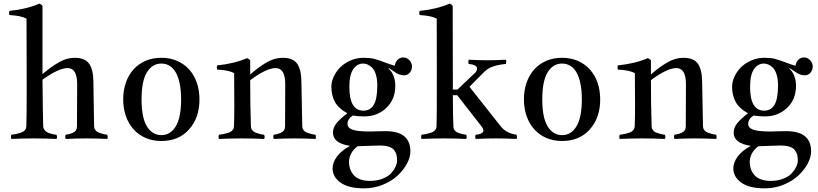

<svg xmlns="http://www.w3.org/2000/svg" viewBox="-20 -762 4504 1057"><path d="M32.2 -702.1Q125 -710.9 196.8 -742.2Q210 -736.8 213.9 -729V-354Q262.2 -395 304.7 -419.4Q347.2 -443.8 391.1 -443.8Q446.3 -443.8 469.7 -412.6Q493.2 -381.3 494.1 -314.9L498 -66.9Q498.5 -54.2 505.6 -45.2Q512.7 -36.1 525.9 -31.2Q539.1 -26.4 547.9 -24.2Q556.6 -22 570.8 -20Q573.2 -7.8 573.2 -6.8Q573.2 -4.4 570.8 2.9Q507.8 0 456.1 0Q403.8 0 340.8 2.9Q338.9 -4.9 338.9 -8.8Q338.9 -12.2 340.8 -20Q353.5 -22 362.1 -24.2Q370.6 -26.4 381.6 -31.2Q392.6 -36.1 398.2 -45.2Q403.8 -54.2 403.8 -66.9L404.8 -298.8Q404.8 -387.2 352.1 -387.2Q302.7 -387.2 213.9 -323.2Q215.8 -120.1 217.8 -66.9Q218.3 -56.6 223.9 -48.6Q229.5 -40.5 236.3 -35.9Q243.2 -31.2 254.9 -27.6Q266.6 -23.9 273.2 -22.7Q279.8 -21.5 291 -20Q293.9 -14.2 293.9 -7.8Q293.9 -1.5 291 2.9Q226.6 0 166 0Q106.4 0 42 2.9Q40 -4.9 40 -7.8Q40 -10.3 42 -20Q58.1 -22 68.1 -24.2Q78.1 -26.4 93.5 -31.2Q108.9 -36.1 116.7 -45.2Q124.5 -54.2 125 -66.9Q127 -115.2 127 -283.2Q127 -360.8 126.5 -494.6Q126 -628.4 126 -659.2Q98.1 -675.3 32.2 -679.2Q29.8 -685.5 29.8 -690.9Q29.8 -695.8 32.2 -702.1Z M868.2 -443.8Q916.5 -443.8 955.3 -426.8Q994.1 -409.7 1021.5 -379.4Q1048.8 -349.1 1063.5 -306.9Q1078.1 -264.6 1078.1 -214.8Q1078.1 -113.3 1021 -49.8Q964.4 14.2 868.2 14.2Q820.3 14.2 781.5 -2.7Q742.7 -19.5 715.3 -50Q688 -80.6 673.1 -122.6Q658.2 -164.6 658.2 -214.8Q658.2 -264.6 672.9 -306.9Q687.5 -349.1 714.6 -379.4Q741.7 -409.7 780.8 -426.8Q819.8 -443.8 868.2 -443.8ZM868.2 -412.1Q818.4 -412.1 788.6 -363.8Q759.3 -315.4 759.3 -214.8Q759.3 -114.3 788.8 -66.2Q818.4 -18.1 868.2 -18.1Q918 -18.1 947.5 -66.4Q977.1 -114.7 977.1 -214.8Q977.1 -265.1 969.2 -302.2Q961.4 -339.4 947.3 -363.8Q933.1 -388.2 913.1 -400.1Q893.1 -412.1 868.2 -412.1Z M1434.1 -20Q1437 -14.2 1437 -7.8Q1437 -2.9 1434.1 2.9Q1369.6 0 1309.1 0Q1249.5 0 1185.1 2.9Q1183.1 -4.9 1183.1 -7.8Q1183.1 -10.3 1185.1 -20Q1201.2 -22 1211.4 -24.2Q1221.7 -26.4 1236.8 -31.2Q1252 -36.1 1259.8 -45.2Q1267.6 -54.2 1268.1 -66.9Q1270 -115.2 1270 -184.1Q1270 -207 1269.5 -262.2Q1269 -317.4 1269 -358.9Q1241.2 -376 1175.3 -378.9Q1173.3 -386.7 1173.3 -391.1Q1173.3 -394 1175.3 -401.9Q1270 -411.6 1340.3 -441.9Q1352.5 -437 1357.4 -429.2V-352.1Q1404.8 -393.6 1448.2 -418.7Q1491.7 -443.8 1536.1 -443.8Q1591.8 -443.8 1615 -412.6Q1638.2 -381.3 1639.2 -314.9L1644 -66.9Q1644.5 -54.2 1651.6 -45.2Q1658.7 -36.1 1672.1 -31.2Q1685.5 -26.4 1694.3 -24.2Q1703.1 -22 1717.3 -20Q1719.2 -10.3 1719.2 -6.8Q1719.2 -2.9 1717.3 2.9Q1654.3 0 1601.1 0Q1549.3 0 1486.3 2.9Q1484.4 -4.9 1484.4 -8.8Q1484.4 -12.2 1486.3 -20Q1499 -22 1507.6 -24.2Q1516.1 -26.4 1527.1 -31.2Q1538.1 -36.1 1543.7 -45.2Q1549.3 -54.2 1549.3 -66.9L1550.3 -298.8Q1550.3 -387.2 1497.1 -387.2Q1447.3 -387.2 1357.4 -320.8Q1357.4 -178.7 1361.3 -66.9Q1361.8 -54.2 1368.9 -45.2Q1376 -36.1 1389.2 -31.2Q1402.3 -26.4 1411.1 -24.2Q1419.9 -22 1434.1 -20Z M2156.2 -291Q2156.2 -213.9 2106.4 -167.5Q2056.6 -121.1 1985.4 -121.1Q1951.7 -121.1 1922.4 -126Q1893.1 -107.4 1893.1 -80.1Q1893.1 -58.1 1920.7 -48.1Q1948.2 -38.1 2015.1 -38.1Q2025.9 -38.1 2055.7 -39.1Q2085.4 -40 2103 -40Q2239.3 -40 2239.3 71.8Q2239.3 103.5 2220.5 138.7Q2201.7 173.8 2169.2 204.3Q2136.7 234.9 2087.6 254.9Q2038.6 274.9 1984.4 274.9Q1898.9 274.9 1855 243.4Q1811 211.9 1811 165Q1811 132.3 1835.2 99.6Q1859.4 66.9 1907.2 41Q1813 27.3 1813 -32.2Q1813 -60.5 1834.2 -85.7Q1855.5 -110.8 1892.1 -138.2Q1842.3 -166 1823.2 -202.1Q1804.2 -238.3 1804.2 -284.2Q1804.2 -312.5 1817.6 -341.1Q1831.1 -369.6 1854 -392.3Q1877 -415 1910.4 -429.4Q1943.8 -443.8 1981 -443.8Q2015.1 -443.8 2037.1 -438.7Q2059.1 -433.6 2091.8 -420.9Q2124.5 -408.2 2153.3 -399.9Q2155.8 -418.9 2168.5 -432.4Q2181.2 -445.8 2201.2 -445.8Q2219.2 -445.8 2233.6 -430.7Q2248 -415.5 2248 -396Q2248 -376 2235.6 -361.6Q2223.1 -347.2 2204.1 -347.2Q2192.9 -347.2 2181.6 -351.1Q2170.4 -355 2163.3 -359.1Q2156.2 -363.3 2142.6 -372.8Q2128.9 -382.3 2121.1 -387.2L2119.1 -384.8Q2137.2 -368.7 2146.7 -343.5Q2156.2 -318.4 2156.2 -291ZM1901.4 129.9Q1901.4 149.4 1907.2 167Q1913.1 184.6 1925.8 200.2Q1938.5 215.8 1961.7 224.9Q1984.9 233.9 2016.1 233.9Q2056.2 233.9 2087.2 221.4Q2118.2 209 2134.3 190.4Q2150.4 171.9 2158.2 154.5Q2166 137.2 2166 123Q2166 103.5 2162.6 90.1Q2159.2 76.7 2149.7 64.2Q2140.1 51.8 2120.1 45.4Q2100.1 39.1 2069.3 39.1Q2052.7 39.1 2007.3 41Q1961.9 43 1949.2 43Q1926.8 58.6 1914.1 81.5Q1901.4 104.5 1901.4 129.9ZM1903.3 -283.2Q1903.3 -152.8 1981 -152.8Q2018.1 -152.8 2037.6 -185.1Q2057.1 -217.3 2057.1 -292Q2057.1 -326.2 2049.3 -351.3Q2041.5 -376.5 2029.1 -388.9Q2016.6 -401.4 2004.2 -406.7Q1991.7 -412.1 1979 -412.1Q1946.3 -412.1 1924.8 -381.3Q1903.3 -350.6 1903.3 -283.2Z M2598.1 -20Q2641.1 -24.4 2641.1 -43Q2641.1 -53.7 2630.4 -66.9L2497.1 -237.8H2473.1Q2473.1 -121.1 2476.1 -66.9Q2476.1 -54.2 2482.7 -45.2Q2489.3 -36.1 2502.2 -31.2Q2515.1 -26.4 2523.7 -24.2Q2532.2 -22 2546.4 -20Q2549.3 -14.2 2549.3 -7.8Q2549.3 -1.5 2546.4 2.9Q2481.9 0 2424.3 0Q2364.7 0 2300.3 2.9Q2298.3 -4.9 2298.3 -7.8Q2298.3 -10.3 2300.3 -20Q2316.4 -22 2326.4 -24.2Q2336.4 -26.4 2351.8 -31.2Q2367.2 -36.1 2375 -45.2Q2382.8 -54.2 2383.3 -66.9Q2385.3 -115.2 2384.8 -371.8Q2384.3 -628.4 2384.3 -659.2Q2356.4 -675.3 2290.5 -679.2Q2288.1 -685.5 2288.1 -690.9Q2288.1 -695.8 2290.5 -702.1Q2383.3 -710.9 2455.1 -742.2Q2468.3 -736.8 2472.2 -729L2473.1 -269H2498.5L2597.2 -362.8Q2606.4 -373.5 2606.4 -384.8Q2606.4 -405.3 2560.1 -410.2Q2558.1 -418 2558.1 -420.9Q2558.1 -425.3 2560.1 -433.1Q2623.5 -430.2 2661.1 -430.2Q2702.1 -430.2 2765.1 -433.1Q2767.1 -427.2 2767.1 -422.9Q2767.1 -419.9 2765.1 -410.2Q2721.7 -405.3 2693.4 -395.8Q2665 -386.2 2642.1 -362.8L2564.5 -284.2L2736.3 -66.9Q2765.6 -28.8 2824.2 -20Q2826.2 -10.3 2826.2 -6.8Q2826.2 -2.9 2824.2 2.9Q2761.2 0 2710.4 0Q2661.1 0 2598.1 2.9Q2596.2 -4.9 2596.2 -8.8Q2596.2 -12.2 2598.1 -20Z M3074.2 -443.8Q3122.6 -443.8 3161.4 -426.8Q3200.2 -409.7 3227.5 -379.4Q3254.9 -349.1 3269.5 -306.9Q3284.2 -264.6 3284.2 -214.8Q3284.2 -113.3 3227.1 -49.8Q3170.4 14.2 3074.2 14.2Q3026.4 14.2 2987.5 -2.7Q2948.7 -19.5 2921.4 -50Q2894 -80.6 2879.2 -122.6Q2864.3 -164.6 2864.3 -214.8Q2864.3 -264.6 2878.9 -306.9Q2893.6 -349.1 2920.7 -379.4Q2947.8 -409.7 2986.8 -426.8Q3025.9 -443.8 3074.2 -443.8ZM3074.2 -412.1Q3024.4 -412.1 2994.6 -363.8Q2965.3 -315.4 2965.3 -214.8Q2965.3 -114.3 2994.9 -66.2Q3024.4 -18.1 3074.2 -18.1Q3124 -18.1 3153.6 -66.4Q3183.1 -114.7 3183.1 -214.8Q3183.1 -265.1 3175.3 -302.2Q3167.5 -339.4 3153.3 -363.8Q3139.2 -388.2 3119.1 -400.1Q3099.1 -412.1 3074.2 -412.1Z M3640.1 -20Q3643.1 -14.2 3643.1 -7.8Q3643.1 -2.9 3640.1 2.9Q3575.7 0 3515.1 0Q3455.6 0 3391.1 2.9Q3389.2 -4.9 3389.2 -7.8Q3389.2 -10.3 3391.1 -20Q3407.2 -22 3417.5 -24.2Q3427.7 -26.4 3442.9 -31.2Q3458 -36.1 3465.8 -45.2Q3473.6 -54.2 3474.1 -66.9Q3476.1 -115.2 3476.1 -184.1Q3476.1 -207 3475.6 -262.2Q3475.1 -317.4 3475.1 -358.9Q3447.3 -376 3381.3 -378.9Q3379.4 -386.7 3379.4 -391.1Q3379.4 -394 3381.3 -401.9Q3476.1 -411.6 3546.4 -441.9Q3558.6 -437 3563.5 -429.2V-352.1Q3610.8 -393.6 3654.3 -418.7Q3697.8 -443.8 3742.2 -443.8Q3797.9 -443.8 3821 -412.6Q3844.2 -381.3 3845.2 -314.9L3850.1 -66.9Q3850.6 -54.2 3857.7 -45.2Q3864.7 -36.1 3878.2 -31.2Q3891.6 -26.4 3900.4 -24.2Q3909.2 -22 3923.3 -20Q3925.3 -10.3 3925.3 -6.8Q3925.3 -2.9 3923.3 2.9Q3860.4 0 3807.1 0Q3755.4 0 3692.4 2.9Q3690.4 -4.9 3690.4 -8.8Q3690.4 -12.2 3692.4 -20Q3705.1 -22 3713.6 -24.2Q3722.2 -26.4 3733.2 -31.2Q3744.1 -36.1 3749.8 -45.2Q3755.4 -54.2 3755.4 -66.9L3756.3 -298.8Q3756.3 -387.2 3703.1 -387.2Q3653.3 -387.2 3563.5 -320.8Q3563.5 -178.7 3567.4 -66.9Q3567.9 -54.2 3575 -45.2Q3582 -36.1 3595.2 -31.2Q3608.4 -26.4 3617.2 -24.2Q3626 -22 3640.1 -20Z M4362.3 -291Q4362.3 -213.9 4312.5 -167.5Q4262.7 -121.1 4191.4 -121.1Q4157.7 -121.1 4128.4 -126Q4099.1 -107.4 4099.1 -80.1Q4099.1 -58.1 4126.7 -48.1Q4154.3 -38.1 4221.2 -38.1Q4231.9 -38.1 4261.7 -39.1Q4291.5 -40 4309.1 -40Q4445.3 -40 4445.3 71.8Q4445.3 103.5 4426.5 138.7Q4407.7 173.8 4375.2 204.3Q4342.8 234.9 4293.7 254.9Q4244.6 274.9 4190.4 274.9Q4105 274.9 4061 243.4Q4017.1 211.9 4017.1 165Q4017.1 132.3 4041.3 99.6Q4065.4 66.9 4113.3 41Q4019 27.3 4019 -32.2Q4019 -60.5 4040.3 -85.7Q4061.5 -110.8 4098.1 -138.2Q4048.3 -166 4029.3 -202.1Q4010.3 -238.3 4010.3 -284.2Q4010.3 -312.5 4023.7 -341.1Q4037.1 -369.6 4060.1 -392.3Q4083 -415 4116.5 -429.4Q4149.9 -443.8 4187 -443.8Q4221.2 -443.8 4243.2 -438.7Q4265.1 -433.6 4297.9 -420.9Q4330.6 -408.2 4359.4 -399.9Q4361.8 -418.9 4374.5 -432.4Q4387.2 -445.8 4407.2 -445.8Q4425.3 -445.8 4439.7 -430.7Q4454.1 -415.5 4454.1 -396Q4454.1 -376 4441.7 -361.6Q4429.2 -347.2 4410.2 -347.2Q4398.9 -347.2 4387.7 -351.1Q4376.5 -355 4369.4 -359.1Q4362.3 -363.3 4348.6 -372.8Q4335 -382.3 4327.1 -387.2L4325.2 -384.8Q4343.3 -368.7 4352.8 -343.5Q4362.3 -318.4 4362.3 -291ZM4107.4 129.9Q4107.4 149.4 4113.3 167Q4119.1 184.6 4131.8 200.2Q4144.5 215.8 4167.7 224.9Q4190.9 233.9 4222.2 233.9Q4262.2 233.9 4293.2 221.4Q4324.2 209 4340.3 190.4Q4356.4 171.9 4364.3 154.5Q4372.1 137.2 4372.1 123Q4372.1 103.5 4368.7 90.1Q4365.2 76.7 4355.7 64.2Q4346.2 51.8 4326.2 45.4Q4306.2 39.1 4275.4 39.1Q4258.8 39.1 4213.4 41Q4168 43 4155.3 43Q4132.8 58.6 4120.1 81.5Q4107.4 104.5 4107.4 129.9ZM4109.4 -283.2Q4109.4 -152.8 4187 -152.8Q4224.1 -152.8 4243.7 -185.1Q4263.2 -217.3 4263.2 -292Q4263.2 -326.2 4255.4 -351.3Q4247.6 -376.5 4235.1 -388.9Q4222.7 -401.4 4210.2 -406.7Q4197.8 -412.1 4185.1 -412.1Q4152.3 -412.1 4130.9 -381.3Q4109.4 -350.6 4109.4 -283.2Z"/></svg>

Font: Jacques Francois
Style: Regular
Weight: 400
Designer: Manvel Shmavonyan, Alexei Vanyashin
Foundry: Cyreal (www.cyreal.org)
Version: Version 1.003